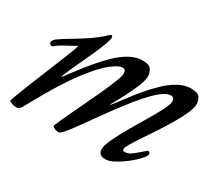

<svg xmlns="http://www.w3.org/2000/svg" viewBox="-100 -660 950 856"><g transform="rotate(30 374.5 -231.5)"><path d="M270 15Q260 15 252 12Q244 9 236 2Q247 -26 266 -66.5Q285 -107 306.5 -151.5Q328 -196 347 -238Q366 -280 378.5 -311.5Q391 -343 391 -357Q391 -378 373 -378Q355 -378 317.5 -349Q280 -320 224.5 -247Q169 -174 97 -43Q86 -23 76 -5Q66 13 52 13Q39 13 30 9.5Q21 6 13 2Q14 -4 24 -31.5Q34 -59 50 -98.5Q66 -138 83.5 -181Q101 -224 117 -263.5Q133 -303 143.5 -330Q154 -357 154 -363Q132 -350 102.5 -334.5Q73 -319 53 -302Q38 -305 38 -316Q38 -327 58 -341Q78 -355 109.5 -373.5Q141 -392 178 -416.5Q215 -441 248 -472Q254 -478 258 -478Q265 -478 265 -468Q265 -458 256 -433.5Q247 -409 233 -377Q219 -345 203.5 -312.5Q188 -280 175.5 -252Q163 -224 157 -207H160Q176 -228 199 -258.5Q222 -289 249.5 -322Q277 -355 307.5 -384.5Q338 -414 370.5 -432Q403 -450 436 -450Q471 -450 481 -433.5Q491 -417 491 -400Q491 -380 477.5 -346.5Q464 -313 444.5 -275.5Q425 -238 407 -207H410Q427 -228 449.5 -258.5Q472 -289 499.5 -322Q527 -355 557.5 -384.5Q588 -414 620.5 -432Q653 -450 686 -450Q721 -450 731 -434Q741 -418 741 -401Q741 -382 728 -352.5Q715 -323 694.5 -288Q674 -253 650.5 -217Q627 -181 606 -150Q585 -119 572 -97Q559 -75 558 -67Q558 -56 568 -56Q589 -56 612 -75.5Q635 -95 654 -111Q654 -111 655.5 -112Q657 -113 659 -113Q664 -113 666.5 -109Q669 -105 669 -101Q668 -92 651 -73Q634 -54 608.5 -34Q583 -14 556.5 0.5Q530 15 510 15Q474 15 474 -17Q474 -36 491 -72Q508 -108 532.5 -150.5Q557 -193 582 -234.5Q607 -276 624 -309Q641 -342 641 -357Q641 -378 623 -378Q602 -378 575 -356.5Q548 -335 517.5 -300Q487 -265 455.5 -223.5Q424 -182 394 -140Q364 -98 339 -63Q314 -28 296 -6.5Q278 15 270 15Z"/></g></svg>

Font: Sedan
Style: Italic
Weight: 400
Italic angle: -13.8°
Designer: Sebastian Salazar
Foundry: Sebastian Salazar
Version: Version 1.100; ttfautohint (v1.8.4.7-5d5b)